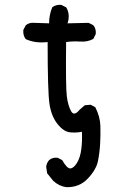

<svg xmlns="http://www.w3.org/2000/svg" viewBox="-20 -639 540 790"><path d="M252 131Q223 127 199 105L174 74L170 47Q172 31 182 20Q195 8 217 10L236 20Q256 55 269.5 54Q283 53 296.5 31.5Q310 10 314.5 -25Q319 -60 317 -97Q295 -92 268.5 -94.5Q242 -97 216.5 -129Q191 -161 183.5 -212Q176 -263 176 -466Q125 -460 86 -478Q74 -493 76 -516L86 -535Q100 -547 121 -545L182 -543Q182 -578 195 -609Q211 -621 232 -619L252 -609Q266 -588 262 -559L258 -543L345 -545L364 -535Q376 -521 374 -499L364 -479Q341 -466 310.5 -468Q280 -470 252 -466Q250 -280 255 -242Q260 -204 272.5 -181.5Q285 -159 308 -188L329 -206L353 -208L372 -198Q392 -159 393 -121Q394 -83 392 -47Q390 -11 383 24Q376 59 341 96Q306 133 252 131Z"/></svg>

Font: Kosefont JP
Style: Regular
Weight: 400
Designer: Nozomi Seto 瀬戸のぞみ
Version: Version 3.00;June 19, 2020